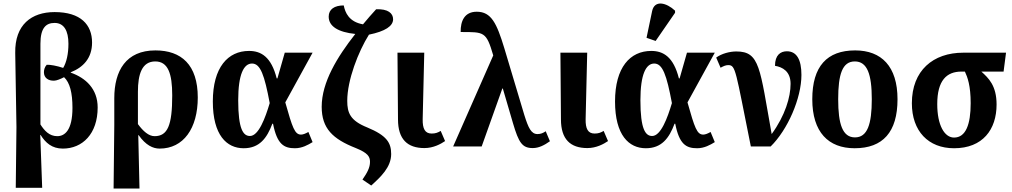

<svg xmlns="http://www.w3.org/2000/svg" viewBox="-20 -837 5782 1097"><path d="M70 236H221L210 -66H212C240 -21 277 12 339 12C451 12 538 -72 538 -223C538 -329 470 -392 384 -422V-424C455 -452 506 -504 506 -594C506 -696 441 -768 292 -768C160 -768 64 -696 67 -534L74 -111ZM307 -59C262 -59 234 -90 211 -126V-587C211 -678 243 -706 292 -706C345 -706 371 -662 371 -587C371 -529 360 -481 341 -449C305 -461 267 -468 247 -467C234 -453 231 -436 231 -424C231 -392 256 -375 289 -376C303 -376 327 -386 346 -396C379 -365 394 -307 394 -221C394 -91 349 -59 307 -59Z M629 240H777L770 -65H772C813 -7 854 12 892 12C1028 12 1110 -103 1110 -280C1110 -467 1016 -549 868 -549C700 -549 633 -433 633 -276V-124ZM863 -59C830 -59 798 -87 768 -128V-313C768 -413 791 -486 867 -486C940 -486 964 -417 964 -292C964 -121 938 -59 863 -59Z M1372 10C1462 10 1505 -47 1536 -130H1540C1563 -13 1602 10 1665 10C1706 10 1740 -9 1766 -25L1742 -83C1726 -74 1712 -68 1700 -68C1664 -68 1651 -107 1610 -252L1766 -536H1607L1565 -389H1561C1530 -512 1472 -546 1403 -546C1282 -546 1196 -452 1196 -257C1196 -65 1275 10 1372 10ZM1408 -60C1370 -60 1341 -98 1341 -264C1341 -413 1373 -474 1420 -474C1468 -474 1491 -408 1521 -248C1496 -164 1458 -60 1408 -60Z M2101 223C2154 175 2215 119 2215 43C2215 -22 2189 -63 2078 -109C1981 -148 1964 -192 1964 -261C1964 -379 2027 -542 2088 -639C2181 -658 2226 -688 2226 -727C2226 -761 2197 -787 2129 -784C2104 -757 2079 -728 2054 -698C1974 -712 1952 -765 1944 -806C1891 -806 1858 -784 1858 -742C1858 -686 1913 -653 2010 -643C1907 -512 1818 -367 1818 -227C1818 -103 1881 -43 2013 9C2082 37 2094 58 2094 88C2094 121 2078 150 2051 189Z M2405 9C2456 9 2498 -14 2523 -31L2498 -89C2481 -79 2468 -74 2446 -74C2408 -74 2394 -102 2395 -156L2404 -536H2251L2254 -155C2254 -41 2308 9 2405 9Z M2569 0H2732L2850 -331H2853L2911 -133C2944 -21 2964 9 3024 9C3058 9 3090 -7 3122 -30L3098 -87C3083 -77 3070 -71 3051 -71C3015 -71 2999 -106 2976 -179L2861 -563C2818 -704 2787 -770 2704 -770C2634 -770 2611 -717 2612 -654C2747 -654 2758 -657 2798 -521V-520Z M3336 9C3387 9 3429 -14 3454 -31L3429 -89C3412 -79 3399 -74 3377 -74C3339 -74 3325 -102 3326 -156L3335 -536H3182L3185 -155C3185 -41 3239 9 3336 9Z M3726 -603 3837 -764V-776C3788 -822 3720 -839 3706 -774L3674 -621ZM3670 10C3760 10 3803 -47 3834 -130H3838C3861 -13 3900 10 3963 10C4004 10 4038 -9 4064 -25L4040 -83C4024 -74 4010 -68 3998 -68C3962 -68 3949 -107 3908 -252L4064 -536H3905L3863 -389H3859C3828 -512 3770 -546 3701 -546C3580 -546 3494 -452 3494 -257C3494 -65 3573 10 3670 10ZM3706 -60C3668 -60 3639 -98 3639 -264C3639 -413 3671 -474 3718 -474C3766 -474 3789 -408 3819 -248C3794 -164 3756 -60 3706 -60Z M4270 0H4383C4480 -95 4559 -275 4559 -409C4559 -496 4532 -544 4476 -544C4440 -544 4408 -523 4408 -461C4450 -454 4497 -430 4497 -358C4497 -282 4466 -177 4389 -71C4321 -449 4322 -543 4187 -543C4150 -543 4103 -531 4072 -508L4097 -450C4115 -460 4127 -465 4141 -465C4184 -465 4182 -436 4270 0Z M4863 10C5024 10 5108 -82 5108 -270C5108 -458 5016 -549 4866 -549C4705 -549 4621 -458 4621 -270C4621 -82 4713 10 4863 10ZM4865 -52C4794 -52 4769 -127 4769 -270C4769 -413 4793 -486 4864 -486C4935 -486 4961 -413 4961 -270C4961 -127 4936 -52 4865 -52Z M5431 10C5595 10 5674 -97 5674 -240C5674 -348 5628 -391 5587 -428H5714L5728 -536H5484C5311 -536 5190 -434 5190 -247C5190 -88 5284 10 5431 10ZM5431 -51C5376 -51 5335 -122 5335 -242C5335 -378 5389 -428 5473 -428H5493C5508 -396 5526 -348 5526 -247C5526 -126 5498 -51 5431 -51Z"/></svg>

Font: Noto Serif SemiCondensed
Style: Bold
Weight: 700
Width: 4
Designer: Monotype Design Team
Foundry: Monotype Imaging Inc.
Version: Version 2.015